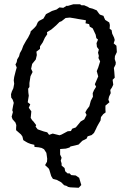

<svg xmlns="http://www.w3.org/2000/svg" viewBox="-20 -698 607 907"><path d="M312 187 302 185 294 180 283 177 269 163 256 156 249 152 230 147 222 134 218 121 213 104 210 98 193 82 202 66 203 52 201 37 199 24 188 7 177 1 163 -2 143 -4 142 -14 125 -18 112 -23 103 -28 90 -36 86 -53 79 -63 56 -83V-92L57 -107L53 -119L39 -135L35 -147L41 -169L38 -177L42 -199L45 -212L40 -227L33 -237L32 -253L36 -266L43 -281L47 -302L45 -319L47 -334L54 -362L59 -379L53 -393L59 -405L61 -417L70 -432L74 -447L83 -463L90 -482L100 -500L104 -507L113 -521L123 -541L125 -550L141 -565L151 -576L158 -592L164 -599L185 -610L195 -627L197 -631L225 -646L247 -653L261 -663L279 -661L295 -671L300 -670L327 -678H358L365 -673H378L396 -665L402 -661L418 -657L437 -649L446 -636L452 -629L469 -623L471 -617L477 -604L496 -592L499 -580L498 -562L507 -556L510 -539L519 -520L522 -509L517 -493L530 -482L531 -468L532 -452L523 -433L522 -419L527 -403L526 -393L518 -377L520 -358L522 -331L512 -321L515 -298L509 -285L501 -273L503 -258L495 -241L492 -227L497 -215L478 -199V-181L479 -167L468 -159L457 -145L455 -129L444 -110L438 -99L434 -90L424 -70L413 -60L394 -54L389 -43L369 -33L351 -15L313 -6L308 -1L291 4L264 6V32L271 47L267 61L271 74V84L285 96L288 111L299 121H309L316 129L338 131L354 142L364 176L352 189ZM203 -73 212 -61 229 -67 261 -59 270 -62 300 -78 315 -79 321 -90 338 -96 353 -114 361 -124 378 -134 389 -155 383 -167 390 -180 402 -196 409 -222 419 -241 418 -258 424 -272 434 -288 428 -300 444 -337 437 -362 444 -379 453 -408 445 -424 447 -434 443 -449 447 -464 438 -476 436 -494 443 -511 435 -518 432 -534 418 -564 404 -572 401 -584 384 -588 386 -602 376 -604 351 -608 335 -611 310 -615 290 -613 271 -598 261 -594 245 -578 223 -559 202 -546 203 -536 192 -520 182 -498 169 -479V-467L152 -454L154 -438L149 -417L132 -396L127 -373L134 -358L124 -338L119 -306V-287L113 -279L114 -260L116 -246L111 -215L123 -205L116 -189L128 -172L127 -161L125 -141L132 -130L138 -124L151 -107L148 -100L158 -87L187 -77Z"/></svg>

Font: Winky Rough Light
Style: Italic
Weight: 300
Italic angle: -8.97852°
Designer: Simon Atzbach
Foundry: typofactur
Version: Version 1.206; ttfautohint (v1.8.4.7-5d5b)